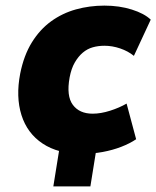

<svg xmlns="http://www.w3.org/2000/svg" viewBox="-20 -537 557 684"><path d="M170 127 202 -72H334L302 127ZM271 11Q187 11 132 -25.5Q77 -62 56.5 -127Q36 -192 52 -275Q65 -340 93.5 -386Q122 -432 162 -461Q202 -490 250.5 -503.5Q299 -517 352 -517Q405 -517 449.5 -503Q494 -489 517 -467L457 -338Q436 -355 408 -364.5Q380 -374 352 -374Q330 -374 310.5 -368.5Q291 -363 275 -349.5Q259 -336 246.5 -314.5Q234 -293 228 -261Q216 -195 239.5 -163.5Q263 -132 310 -132Q339 -132 372 -142.5Q405 -153 431 -168L465 -41Q443 -26 412 -14Q381 -2 345.5 4.5Q310 11 271 11Z"/></svg>

Font: Nunito Sans 7pt SemiCondensed Black
Style: Italic
Weight: 900
Width: 4
Italic angle: -9°
Designer: Vernon Adams
Foundry: Vernon Adams
Version: Version 3.101;gftools[0.9.27]